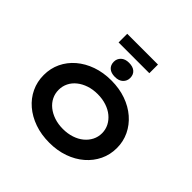

<svg xmlns="http://www.w3.org/2000/svg" viewBox="-257 -1326 1583 1583"><g transform="rotate(45 534.0 -535.0)"><path d="M534.5 10Q440.3 10 362.3 -17.5Q284.3 -45 227 -94Q169.7 -143 138.6 -209.1Q107.4 -275.1 107.4 -352.9Q107.4 -430.6 138.8 -496.7Q170.3 -562.7 227.6 -611.7Q284.9 -660.7 362.6 -688.2Q440.3 -715.7 533.9 -715.7Q627.1 -715.7 704.8 -688.2Q782.6 -660.7 839.9 -611.2Q897.2 -561.7 928.8 -495.7Q960.4 -429.6 960.4 -353.4Q960.4 -276.1 928.8 -210.1Q897.2 -144 839.9 -94.5Q782.6 -45 704.8 -17.5Q627.1 10 534.5 10ZM533.9 -149.5Q589.2 -149.5 635.9 -165Q682.7 -180.5 716.1 -208.1Q749.6 -235.7 768.5 -272.8Q787.3 -309.8 787.3 -352.9Q787.3 -396 768.5 -433Q749.6 -470 716.1 -497.6Q682.7 -525.2 635.9 -540.7Q589.2 -556.2 533.9 -556.2Q478.7 -556.2 432.2 -540.7Q385.8 -525.2 351.5 -497.6Q317.2 -470 298.9 -433Q280.6 -396 280.6 -352.9Q280.6 -309.8 298.9 -272.8Q317.2 -235.7 351.5 -208.1Q385.8 -180.5 432.2 -165Q478.7 -149.5 533.9 -149.5ZM533.9 -756.1Q488 -756.1 463.3 -778.1Q438.5 -800.2 438.5 -838.9Q438.5 -873.7 463.6 -897.7Q488.6 -921.7 533.9 -921.7Q579.8 -921.7 604.6 -899.7Q629.3 -877.7 629.3 -838.9Q629.3 -804.2 604.3 -780.1Q579.3 -756.1 533.9 -756.1ZM354.1 -978.9V-1079.7H712.7V-978.9Z"/></g></svg>

Font: Lexend Tera
Style: Regular
Weight: 400
Designer: Bonnie Shaver-Troup, Thomas Jockin
Foundry: Lexend
Version: Version 1.007